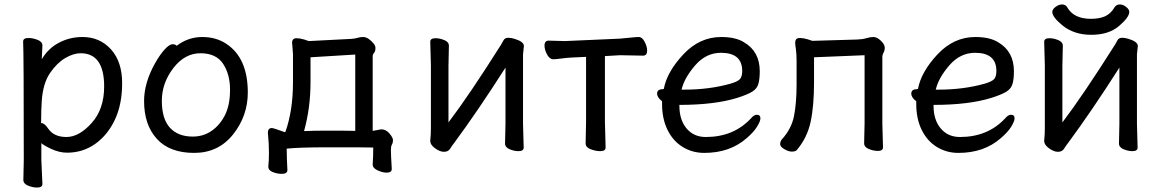

<svg xmlns="http://www.w3.org/2000/svg" viewBox="-20 -657 5170 855"><path d="M275.9 -46.9Q332 -46.9 387.9 -108.9Q443.8 -170.9 443.8 -272Q443.8 -419.9 338.9 -419.9Q307.1 -419.9 270.5 -398.4Q233.9 -377 202.9 -332Q171.9 -287.1 166 -209Q163.1 -167 163.1 -110.8L162.1 -109.9Q162.1 -108.9 164.1 -108.9Q178.2 -108.9 194.8 -84Q220.2 -46.9 275.9 -46.9ZM145 178.2Q126 178.2 105 169.7Q84 161.1 84 144L85.9 55.2Q85.9 -420.9 83 -472.2Q83 -487.8 106.9 -487.8Q126 -487.8 147.5 -479.5Q168.9 -471.2 168.9 -454.1L166 -393.1Q194.8 -441.9 242.9 -467Q291 -492.2 347.2 -492.2Q424.8 -492.2 474.4 -437Q523.9 -381.8 523.9 -287.1Q523.9 -192.9 491.9 -124.5Q460 -56.2 404.5 -16.6Q349.1 22.9 278.8 22.9Q243.2 22.9 206.5 5.4Q169.9 -12.2 164.1 -20V56.2L168.9 162.1Q168.9 178.2 145 178.2Z M838.4 -48.8Q885.7 -48.8 922.6 -74.5Q959.5 -100.1 981.9 -144.5Q1004.4 -189 1004.4 -257.8Q1004.4 -326.2 973.4 -373Q942.4 -419.9 872.6 -419.9Q802.7 -419.9 751.7 -353.5Q700.7 -287.1 700.7 -208Q700.7 -127.9 736.6 -88.4Q772.5 -48.8 838.4 -48.8ZM844.7 23.9Q735.4 23.9 678.5 -38.6Q621.6 -101.1 621.6 -207Q621.6 -289.1 671.4 -377Q692.4 -414.1 713.4 -437Q734.4 -460 748.5 -460Q761.7 -460 766.6 -453.1Q818.4 -492.2 880.4 -492.2Q942.4 -492.2 987.8 -461.9Q1083.5 -398.9 1083.5 -245.1Q1083.5 -141.1 1018.1 -58.6Q952.6 23.9 844.7 23.9Z M1334 -73.2Q1379.9 -75.2 1425.8 -75.2Q1536.6 -75.2 1562 -74.2V-414.1L1362.8 -401.9V-292Q1362.8 -176.8 1334 -73.2ZM1234.9 117.2Q1213.9 117.2 1194.3 109.1Q1174.8 101.1 1174.8 85.9V85Q1177.7 60.1 1177.7 22Q1177.7 -16.1 1172.9 -65.9Q1172.9 -86.9 1190.9 -86.9Q1200.7 -85.9 1247.1 -68.8L1251 -69.8Q1284.7 -165 1284.7 -291V-416L1280.8 -466.8Q1280.8 -486.8 1300.8 -486.8Q1314.9 -486.8 1335 -481L1355 -474.1L1544.9 -483.9Q1560.1 -484.9 1572 -488.5Q1584 -492.2 1596.7 -492.2Q1609.9 -492.2 1623 -482.9Q1651.9 -460.9 1651.9 -443.8Q1651.9 -428.2 1645.8 -421.6Q1639.6 -415 1639.6 -405.8V-74.2L1677.7 -81.1Q1698.7 -81.1 1714.4 -62.5Q1730 -43.9 1730 -33.2Q1730 -21 1725.3 -13.4Q1720.7 -5.9 1720.7 11.2Q1720.7 30.8 1724.6 95.2Q1724.6 111.8 1701.7 111.8Q1684.1 111.8 1661.9 101.8Q1639.6 91.8 1639.6 75.2V74.2Q1642.1 40 1642.1 0Q1629.9 -1 1437 -1Q1313 -1 1256.8 4.9Q1256.8 48.8 1259.8 100.1Q1259.8 117.2 1234.9 117.2Z M1957 19Q1939 19 1917.5 3.4Q1896 -12.2 1896 -28.8V-30.8Q1898.9 -58.1 1898.9 -85.9V-363.8L1896 -471.2Q1896 -486.8 1919.9 -486.8Q1938 -486.8 1958.5 -478.5Q1979 -470.2 1979 -453.1L1977.1 -363.8V-111.8Q2069.8 -233.9 2211.9 -459Q2216.8 -466.8 2222.4 -477.8Q2228 -488.8 2244.1 -488.8Q2255.9 -488.8 2272 -483.9Q2313 -471.2 2313 -452.1L2309.1 -415V-106L2312 0Q2312 16.1 2289.1 16.1Q2270 16.1 2249.5 7.6Q2229 -1 2229 -18.1L2231 -106V-356Q2107.9 -163.1 2002.9 -21Q1993.2 -8.8 1984.6 5.1Q1976.1 19 1957 19Z M2652.8 16.1Q2632.8 16.1 2610.4 7.6Q2587.9 -1 2587.9 -18.1L2589.8 -115.2V-403.8L2527.8 -400.9Q2504.9 -399.9 2480.2 -396.5Q2455.6 -393.1 2443.8 -393.1Q2427.7 -393.1 2416.3 -414.1Q2404.8 -435.1 2404.8 -454.1Q2404.8 -476.1 2423.8 -476.1L2495.6 -474.1L2739.7 -484.9Q2763.7 -486.8 2788.3 -489.5Q2813 -492.2 2824.7 -492.2Q2839.8 -492.2 2850.8 -470.7Q2861.8 -449.2 2861.8 -432.1Q2861.8 -409.2 2843.8 -409.2L2740.7 -411.1L2673.8 -407.2V-115.2L2676.8 0Q2676.8 16.1 2652.8 16.1Z M3027.3 -257.8Q3138.2 -257.8 3232.4 -284.2Q3266.1 -293.9 3275.6 -305.4Q3285.2 -316.9 3285.2 -340.8Q3285.2 -421.9 3190.4 -421.9Q3124 -421.9 3075.7 -366Q3027.3 -310.1 3015.1 -257.8ZM3116.2 23.9Q3063.5 23.9 3020.3 -2.4Q2977.1 -28.8 2952.6 -78.4Q2928.2 -127.9 2928.2 -194.8V-206.1Q2906.2 -223.1 2906.2 -240.2Q2906.2 -259.8 2931.2 -259.8L2936 -261.2Q2950.2 -336.9 3022.7 -414.6Q3095.2 -492.2 3191.4 -492.2Q3255.4 -492.2 3292.5 -469.2Q3363.3 -428.2 3363.3 -339.8Q3363.3 -305.2 3357.2 -283.7Q3351.1 -262.2 3330.1 -249Q3309.1 -235.8 3263.2 -221.2Q3162.1 -189.9 3005.4 -189.9V-186Q3005.4 -123 3037.4 -85Q3069.3 -46.9 3123 -46.9Q3246.1 -46.9 3323.2 -128.9Q3337.4 -146 3350.1 -146Q3366.2 -146 3366.2 -129.9Q3366.2 -117.2 3351.3 -93Q3336.4 -68.8 3305.2 -42Q3230.5 23.9 3116.2 23.9Z M3505.9 18.1Q3491.2 18.1 3472.7 7.1Q3454.1 -3.9 3454.1 -15.1Q3454.1 -24.9 3460 -34.2Q3504.9 -83 3516.1 -141.6Q3527.3 -200.2 3527.3 -280.8V-387.2Q3527.3 -417 3524.2 -438Q3521 -459 3521 -466.8Q3521 -476.1 3525.1 -481.9Q3529.3 -487.8 3543.9 -487.8Q3556.2 -487.8 3577.1 -481.9L3597.2 -475.1L3796.9 -481Q3822.3 -481.9 3838.6 -487.1Q3855 -492.2 3870.1 -492.2Q3885.3 -492.2 3902.6 -475.6Q3919.9 -459 3919.9 -444.8Q3919.9 -432.1 3914.6 -422.6Q3909.2 -413.1 3909.2 -401.9V-106.9L3912.1 -1Q3912.1 15.1 3889.2 15.1Q3870.1 15.1 3849.1 6.6Q3828.1 -2 3828.1 -19L3830.1 -106.9V-411.1L3605 -401.9V-291Q3605 -184.1 3589.6 -113.5Q3574.2 -43 3528.3 11.2Q3522 18.1 3505.9 18.1Z M4159.2 -257.8Q4270 -257.8 4364.3 -284.2Q4397.9 -293.9 4407.5 -305.4Q4417 -316.9 4417 -340.8Q4417 -421.9 4322.3 -421.9Q4255.9 -421.9 4207.5 -366Q4159.2 -310.1 4147 -257.8ZM4248 23.9Q4195.3 23.9 4152.1 -2.4Q4108.9 -28.8 4084.5 -78.4Q4060.1 -127.9 4060.1 -194.8V-206.1Q4038.1 -223.1 4038.1 -240.2Q4038.1 -259.8 4063 -259.8L4067.9 -261.2Q4082 -336.9 4154.5 -414.6Q4227.1 -492.2 4323.2 -492.2Q4387.2 -492.2 4424.3 -469.2Q4495.1 -428.2 4495.1 -339.8Q4495.1 -305.2 4489 -283.7Q4482.9 -262.2 4461.9 -249Q4440.9 -235.8 4395 -221.2Q4293.9 -189.9 4137.2 -189.9V-186Q4137.2 -123 4169.2 -85Q4201.2 -46.9 4254.9 -46.9Q4377.9 -46.9 4455.1 -128.9Q4469.2 -146 4481.9 -146Q4498 -146 4498 -129.9Q4498 -117.2 4483.2 -93Q4468.3 -68.8 4437 -42Q4362.3 23.9 4248 23.9Z M4690.9 19Q4672.9 19 4651.4 3.4Q4629.9 -12.2 4629.9 -28.8V-30.8Q4632.8 -58.1 4632.8 -85.9V-363.8L4629.9 -471.2Q4629.9 -486.8 4653.8 -486.8Q4671.9 -486.8 4692.4 -478.5Q4712.9 -470.2 4712.9 -453.1L4710.9 -363.8V-111.8Q4803.7 -233.9 4945.8 -459Q4950.7 -466.8 4956.3 -477.8Q4961.9 -488.8 4978 -488.8Q4989.7 -488.8 5005.9 -483.9Q5046.9 -471.2 5046.9 -452.1L5043 -415V-106L5045.9 0Q5045.9 16.1 5022.9 16.1Q5003.9 16.1 4983.4 7.6Q4962.9 -1 4962.9 -18.1L4964.8 -106V-356Q4841.8 -163.1 4736.8 -21Q4727.1 -8.8 4718.5 5.1Q4710 19 4690.9 19ZM4839.8 -502Q4761.7 -502 4710 -544.9Q4666 -581.1 4666 -604Q4666 -615.2 4680.4 -626.2Q4694.8 -637.2 4710 -637.2Q4725.1 -637.2 4732.9 -624Q4761.7 -573.2 4837.9 -573.2Q4875 -573.2 4900.4 -584.2Q4925.8 -595.2 4942.9 -624Q4950.7 -637.2 4966.8 -637.2Q4981 -637.2 4994.9 -626.2Q5008.8 -615.2 5008.8 -604Q5008.8 -580.1 4962.9 -541Q4917 -502 4839.8 -502Z"/></svg>

Font: LXGW WenKai GB Screen
Style: Regular
Weight: 400
Designer: LXGW / Fontworks Inc.
Foundry: LXGW / Fontworks Inc.
Version: Version 1.321;February 19, 2024;FontCreator 14.0.0.2901 64-b